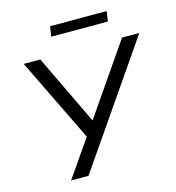

<svg xmlns="http://www.w3.org/2000/svg" viewBox="-125 -978 993 1084"><g transform="rotate(-15 372.0 -436.0)"><path d="M156 0 306 -216 68 -705H165L361 -296L643 -705H744L258 0ZM258 -813 267 -872H598L589 -813Z"/></g></svg>

Font: Mulish Medium
Style: Italic
Weight: 500
Italic angle: -9°
Designer: Vernon Adams
Foundry: Vernon Adams
Version: Version 3.603; ttfautohint (v1.8.3)